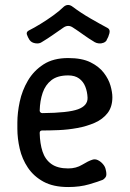

<svg xmlns="http://www.w3.org/2000/svg" viewBox="-20 -744 523 774"><path d="M255 10Q195 10 155.5 -11.5Q116 -33 92.5 -68Q69 -103 59.5 -144.5Q50 -186 50 -225V-250Q50 -289 59.5 -334Q69 -379 92.5 -419Q116 -459 155.5 -484.5Q195 -510 255 -510Q310 -510 344.5 -493Q379 -476 398.5 -450.5Q418 -425 425.5 -398.5Q433 -372 433 -352Q433 -313 413.5 -288Q394 -263 362 -249Q330 -235 292 -228Q254 -221 216.5 -219.5Q179 -218 150 -218Q145 -218 142.5 -215.5Q140 -213 140 -208Q141 -165 151.5 -133Q162 -101 187 -83Q212 -65 255 -65Q287 -65 311.5 -80Q336 -95 352 -100Q363 -104 374.5 -98.5Q386 -93 395 -82.5Q404 -72 406 -61Q412 -38 405.5 -29.5Q399 -21 394 -19Q377 -12 339.5 -1Q302 10 255 10ZM151 -288Q255 -289 294.5 -303.5Q334 -318 333 -350Q332 -374 324 -394.5Q316 -415 299 -427.5Q282 -440 255 -440Q212 -440 187.5 -421Q163 -402 152 -370Q141 -338 140 -298Q140 -294 143 -291Q146 -288 151 -288ZM414 -631Q425 -625 421 -609.5Q417 -594 410 -583V-582Q406 -575 397 -571.5Q388 -568 378.5 -569Q369 -570 362 -574Q337 -589 317 -603.5Q297 -618 274 -633Q255 -646 236 -633Q214 -618 193.5 -603.5Q173 -589 148 -574Q138 -567 122.5 -569.5Q107 -572 100 -582L99 -583Q92 -594 88.5 -604.5Q85 -615 96 -621Q118 -632 144 -648Q170 -664 195 -682Q220 -700 236 -716Q245 -724 254.5 -724Q264 -724 274 -716Q306 -692 344 -670Q382 -648 414 -631Z"/></svg>

Font: Winky Sans
Style: Regular
Weight: 400
Designer: Simon Atzbach
Foundry: typofactur
Version: Version 1.205